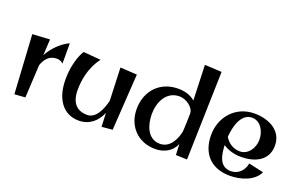

<svg xmlns="http://www.w3.org/2000/svg" viewBox="-86 -1056 2260 1444"><g transform="rotate(20 1043.5 -333.5)"><path d="M51 -468 79 3 165 -3 179 -266C196 -316 228 -358 288 -358C308 -358 326 -352 340 -337V-500C276 -471 217 -411 183 -348L190 -476Z M760 -459 770 -196C752 -121 715 -38 646 -38C566 -38 515 -84 515 -191C515 -368 600 -462 600 -462L460 -474C460 -474 402 -392 402 -233C402 -84 471 24 601 24C685 24 744 -28 774 -101L779 9L865 1L894 -451Z M1371 -312C1371 -265 1368 -215 1366 -167C1351 -98 1313 -21 1234 -21C1133 -21 1101 -127 1101 -211C1101 -304 1146 -407 1253 -407C1306 -407 1371 -362 1371 -312ZM1350 -695 1360 -413C1326 -444 1277 -457 1232 -458C1083 -462 981 -357 981 -208C981 -71 1075 28 1214 28C1286 28 1348 -7 1373 -70L1377 17L1467 20L1486 -688Z M1841 -137C1947 -137 2053 -181 2053 -303C2053 -428 1937 -479 1827 -479C1677 -479 1574 -361 1574 -216C1574 -67 1660 25 1810 25C1893 25 1999 -4 2037 -85L1917 -112C1908 -55 1865 -10 1806 -10C1713 -10 1699 -103 1696 -179C1737 -150 1790 -137 1841 -137ZM1820 -443C1892 -443 1928 -368 1928 -305C1928 -243 1887 -173 1818 -173C1764 -173 1722 -203 1697 -245C1702 -324 1731 -443 1820 -443Z"/></g></svg>

Font: Original Surfer
Style: Regular
Weight: 400
Designer: Astigmatic (AOETI)
Foundry: Astigmatic (AOETI)
Version: Version 1.001